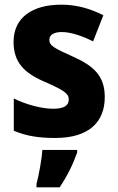

<svg xmlns="http://www.w3.org/2000/svg" viewBox="-20 -580 503 821"><path d="M428 -165C428 -256 380 -298 294 -337C209 -375 191 -385 191 -410C191 -431 210 -443 245 -443C282 -443 333 -426 378 -403L422 -515C363 -544 307 -560 242 -560C117 -560 38 -504 38 -401C38 -315 82 -269 167 -232C254 -194 274 -180 274 -155C274 -128 253 -115 207 -115C160 -115 93 -132 39 -159V-21C93 2 147 10 216 10C359 10 428 -57 428 -165ZM310 72V61H161C159 100 146 169 136 207V221H235C268 172 292 123 310 72Z"/></svg>

Font: Noto Sans Lao SemiCondensed ExtraBold
Style: Regular
Weight: 800
Width: 4
Designer: Monotype Design Team
Foundry: Monotype Imaging Inc.
Version: Version 2.003